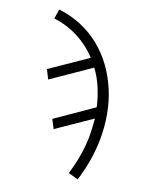

<svg xmlns="http://www.w3.org/2000/svg" viewBox="-85 -607 721 894"><g transform="rotate(10 275.0 -160.0)"><path d="M344 222 298 200Q321 156 337.5 109.5Q354 63 363 17V16Q367 -6 369.5 -27.5Q372 -49 374 -71L193 11L179 -35L373 -124Q371 -172 360.5 -217.5Q350 -263 330 -304L128 -212L114 -259L306 -346Q272 -399 221.5 -438Q171 -477 107 -497L122 -542Q179 -525 227.5 -494Q276 -463 313 -420.5Q350 -378 375 -326.5Q400 -275 413 -217.5Q426 -160 426 -98.5Q426 -37 414 25Q404 75 386.5 124.5Q369 174 344 222Z"/></g></svg>

Font: Lode Dark Term
Style: Italic
Weight: 400
Italic angle: -11°
Monospace: yes
Designer: Belleve Invis
Foundry: Belleve Invis
Version: Version 29.2.0